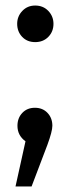

<svg xmlns="http://www.w3.org/2000/svg" viewBox="-20 -509 255 693"><path d="M107 -489Q136 -489 154.5 -469.5Q173 -450 173 -423Q173 -395 154.5 -376Q136 -357 107 -357Q78 -357 60 -376Q42 -395 42 -423Q42 -450 60.5 -469.5Q79 -489 107 -489ZM169 -55Q169 -35 151 14L94 164H36L72 1Q43 -20 43 -55Q43 -83 60.5 -101.5Q78 -120 106 -120Q134 -120 151.5 -101.5Q169 -83 169 -55Z"/></svg>

Font: Fira Sans Condensed
Style: Regular
Weight: 400
Width: 3
Designer: Carrois Corporate & Edenspiekermann AG
Foundry: Carrois Corporate GbR & Edenspiekermann AG
Version: Version 4.202;PS 004.202;hotconv 1.0.88;makeotf.lib2.5.64775